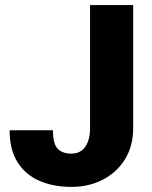

<svg xmlns="http://www.w3.org/2000/svg" viewBox="-20 -731 602 761"><path d="M336.9 -223.1V-710.9H507.8V-223.1Q507.8 -151.9 475.3 -99.6Q442.9 -47.4 387.5 -18.8Q332 9.8 263.2 9.8Q191.9 9.8 136.5 -14.2Q81.1 -38.1 49.6 -87.9Q18.1 -137.7 18.1 -214.8H189.9Q189.9 -160.6 208.7 -141.4Q227.5 -122.1 263.2 -122.1Q298.3 -122.1 317.6 -148.9Q336.9 -175.8 336.9 -223.1Z"/></svg>

Font: Vazirmatn RD Black
Style: Regular
Weight: 900
Designer: Saber Rastikerdar
Foundry: Saber Rastikerdar
Version: Version 32.102